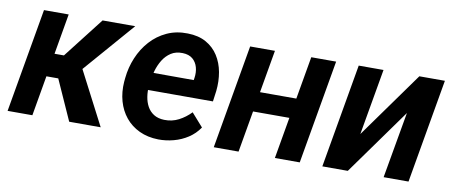

<svg xmlns="http://www.w3.org/2000/svg" viewBox="-54 -744 2268 961"><g transform="rotate(10 1079.5 -264.0)"><path d="M231 -528.3 139.6 0H13.7L105.5 -528.3ZM569.3 -528.3 287.6 -204.1H150.4L154.8 -322.3H243.2L403.3 -528.3ZM326.7 0 223.1 -231 334 -294.9 486.8 0Z M780.8 9.8Q726.6 8.8 684.1 -11.2Q641.6 -31.2 613.3 -65.9Q585 -100.6 572 -146.5Q559.1 -192.4 563 -244.6L564.9 -264.6Q570.3 -318.8 591.1 -368.4Q611.8 -418 646.7 -456.8Q681.6 -495.6 729.2 -517.6Q776.9 -539.6 835 -538.1Q890.1 -537.1 928.7 -515.4Q967.3 -493.7 990.5 -457.3Q1013.7 -420.9 1022 -375Q1030.3 -329.1 1024.9 -279.3L1017.6 -225.1H615.2L629.4 -314L904.3 -313.5L906.2 -324.7Q910.6 -353.5 903.6 -378.9Q896.5 -404.3 877.7 -420.2Q858.9 -436 827.1 -437Q792 -438 767.6 -422.1Q743.2 -406.2 727.3 -380.4Q711.4 -354.5 702.6 -324Q693.8 -293.5 690.4 -264.6L688.5 -245.1Q686 -217.8 690.2 -190.9Q694.3 -164.1 706.3 -142.1Q718.3 -120.1 739.7 -106.4Q761.2 -92.8 793 -91.8Q833 -90.8 866.5 -108.2Q899.9 -125.5 927.2 -153.8L986.3 -86.9Q963.9 -53.7 930.7 -32Q897.5 -10.3 858.6 0Q819.8 10.3 780.8 9.8Z M1465.8 -311.5 1447.8 -210.4H1183.6L1201.7 -311.5ZM1279.3 -528.3 1187.5 0H1061.5L1153.3 -528.3ZM1590.3 -528.3 1498.5 0H1372.1L1463.9 -528.3Z M1772.5 -192.4 2013.2 -528.3H2143.1L2051.3 0H1924.8L1983.9 -336.4L1742.7 0H1613.3L1705.1 -528.3H1831.1Z"/></g></svg>

Font: Roboto SemiBold
Style: Italic
Weight: 600
Designer: Christian Robertson
Foundry: Google
Version: Version 3.009; 2024